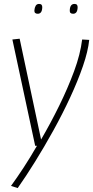

<svg xmlns="http://www.w3.org/2000/svg" viewBox="-20 -738 474 977"><path d="M398 -537 434 -535Q428 -477 402 -401.5Q376 -326 337 -242Q298 -158 251.5 -74Q205 10 158 85.5Q111 161 70 219L36 208Q66 167 100 115Q134 63 168 4H159L43 -537L80 -541L189 -28Q237 -110 281 -199.5Q325 -289 357 -375.5Q389 -462 398 -537ZM352 -668Q334 -668 335 -685Q336 -718 359 -718Q376 -718 375 -700Q374 -668 352 -668ZM172 -668Q154 -668 155 -685Q156 -699 161.5 -708.5Q167 -718 179 -718Q196 -718 195 -700Q194 -668 172 -668Z"/></svg>

Font: Georama ExtraLight
Style: Italic
Weight: 200
Italic angle: -9°
Designer: Jean-Baptiste Levee
Foundry: Production Type
Version: Version 1.000